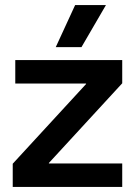

<svg xmlns="http://www.w3.org/2000/svg" viewBox="-20 -734 530 754"><path d="M30 -91 318 -404V-406H40V-498H460V-407L172 -94V-92H460V0H30ZM275 -714H396L300 -549H199Z"/></svg>

Font: Chakra Petch SemiBold
Style: Regular
Weight: 600
Designer: Katatrad Aksorn Co.,Ltd.
Foundry: Cadson Demak Co.,Ltd.
Version: Version 1.000; ttfautohint (v1.6)